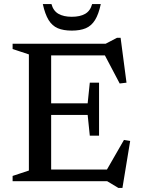

<svg xmlns="http://www.w3.org/2000/svg" viewBox="-20 -891 694 944"><path d="M467 -484.5V-354V-224H421.5L411 -326H169.5V-383H411L421.5 -484.5ZM602 -484.5 568.5 -480.5 485 -639 519.5 -618.5H169.5V-676H499.5L555 -705H573ZM493.5 -36 589.5 -203 620 -198 582 33H562L507 0H169.5V-57.5H521.5ZM42 0V-26L122 -52.5V-623.5L42 -650V-676H231.5V0ZM333 -808.5Q373.5 -808.5 398.8 -823Q424 -837.5 433 -871H475.5Q465 -821 447.2 -792.5Q429.5 -764 401.8 -752.2Q374 -740.5 333 -740.5Q292 -740.5 264.2 -752.2Q236.5 -764 219 -792.5Q201.5 -821 190.5 -871H233Q242 -837.5 267.5 -823Q293 -808.5 333 -808.5Z"/></svg>

Font: Newsreader 16pt Medium
Style: Regular
Weight: 500
Designer: Hugues Gentile
Foundry: Production Type
Version: Version 1.003